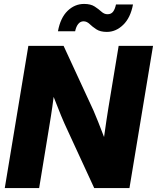

<svg xmlns="http://www.w3.org/2000/svg" viewBox="-20 -962 803 982"><path d="M4.4 0 125 -727.5H305.2L458 -397Q467.3 -376 482.2 -338.4Q497.1 -300.8 512.2 -261.2Q518.1 -304.7 524.4 -346.2Q530.8 -387.7 534.7 -412.1L586.9 -727.5H762.7L642.1 0H461.9L322.3 -302.7Q310.1 -328.1 292.2 -371.1Q274.4 -414.1 254.4 -466.3Q247.6 -412.6 240.7 -369.4Q233.9 -326.2 230 -303.2L180.2 0ZM526.4 -798.8Q492.7 -798.8 472.4 -812.3Q452.1 -825.7 438 -839.4Q423.8 -853 407.2 -853Q391.1 -853 380.1 -839.4Q369.1 -825.7 364.3 -802.2H276.4Q289.1 -871.1 325.7 -906.5Q362.3 -941.9 410.2 -941.9Q443.8 -941.9 464.1 -928.7Q484.4 -915.5 498.8 -902.3Q513.2 -889.2 529.8 -889.2Q548.3 -889.2 558.1 -901.9Q567.9 -914.6 573.2 -939H660.2Q647.5 -871.1 610.1 -835Q572.8 -798.8 526.4 -798.8Z"/></svg>

Font: Inter Display ExtraBold
Style: Italic
Weight: 800
Italic angle: -9.39999°
Designer: Rasmus Andersson
Foundry: rsms
Version: Version 4.000;git-a52131595